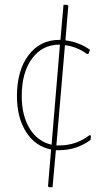

<svg xmlns="http://www.w3.org/2000/svg" viewBox="-20 -670 424 804"><path d="M228 -503H233L246 -650H262L266 -645L254 -501Q314 -493 357 -461L350 -444H344Q304 -474 252 -481L216 -61H228Q299 -61 355 -104L361 -102L359 -84Q301 -41 227 -41H214L200 114H185L181 110L194 -44Q128 -57 89.5 -117Q51 -177 51 -268Q51 -375 99.5 -439Q148 -503 228 -503ZM71 -268Q71 -186 104.5 -131.5Q138 -77 196 -64L231 -483H228Q157 -483 114 -424.5Q71 -366 71 -268Z"/></svg>

Font: Alegreya Sans Thin
Style: Regular
Weight: 100
Designer: Juan Pablo del Peral
Foundry: Huerta Tipografica
Version: Version 2.007